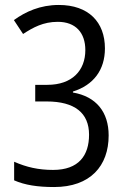

<svg xmlns="http://www.w3.org/2000/svg" viewBox="-20 -744 512 774"><path d="M403 -549C403 -655 337 -724 217 -724C142 -724 83 -697 36 -663L73 -607C113 -633 154 -656 213 -656C285 -656 324 -612 324 -542C324 -460 271 -402 171 -402H122V-335H168C282 -335 339 -288 339 -201C339 -118 298 -59 194 -59C135 -59 87 -70 37 -92V-17C80 2 132 10 198 10C344 10 418 -75 418 -198C418 -292 368 -355 274 -371V-375C357 -401 403 -462 403 -549Z"/></svg>

Font: Noto Sans Sinhala Condensed
Style: Regular
Weight: 400
Width: 3
Designer: Jelle Bosma - Monotype Design Team
Foundry: Monotype Imaging Inc.
Version: Version 2.006